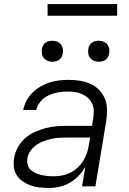

<svg xmlns="http://www.w3.org/2000/svg" viewBox="-20 -924 640 952"><path d="M223 8Q200 8 177 5.5Q154 3 133.5 -4Q113 -11 95 -23Q77 -35 64.5 -53Q52 -71 49 -93.5Q46 -116 50 -140Q54 -167 68 -192.5Q82 -218 103.5 -237.5Q125 -257 151.5 -269Q178 -281 205.5 -288.5Q233 -296 260 -298Q287 -300 314 -300H436L442 -335Q445 -354 445 -373Q445 -392 437.5 -408.5Q430 -425 417.5 -437Q405 -449 389 -456.5Q373 -464 355 -467Q337 -470 318 -470Q302 -470 286 -468.5Q270 -467 254.5 -463Q239 -459 223 -452Q207 -445 194.5 -434.5Q182 -424 172.5 -409.5Q163 -395 160 -379H95Q100 -403 112 -425.5Q124 -448 142 -465.5Q160 -483 182 -495.5Q204 -508 227.5 -515.5Q251 -523 274.5 -525.5Q298 -528 322 -528Q350 -528 377.5 -523.5Q405 -519 429 -508Q453 -497 471.5 -478Q490 -459 500 -434.5Q510 -410 510.5 -382Q511 -354 507 -326L453 0H387L403 -97Q390 -73 370 -52.5Q350 -32 326 -18Q302 -4 275.5 2Q249 8 223 8ZM247 -50Q267 -50 288 -54Q309 -58 329 -68Q349 -78 365.5 -93.5Q382 -109 393.5 -127.5Q405 -146 411.5 -166.5Q418 -187 421 -208L427 -242H314Q295 -242 275 -241Q255 -240 235.5 -235.5Q216 -231 196.5 -224Q177 -217 160 -205Q143 -193 131 -175.5Q119 -158 116 -138Q113 -122 117 -107.5Q121 -93 131.5 -82.5Q142 -72 156 -66Q170 -60 184.5 -56.5Q199 -53 215 -51.5Q231 -50 247 -50ZM470 -618Q457 -618 446 -622.5Q435 -627 427.5 -636Q420 -645 418 -657.5Q416 -670 418 -683Q419 -691 424 -699.5Q429 -708 436.5 -713Q444 -718 452.5 -720Q461 -722 469 -722Q482 -722 493.5 -717.5Q505 -713 512 -704Q519 -695 521.5 -682.5Q524 -670 521 -657Q520 -649 515 -640.5Q510 -632 503 -627Q496 -622 487 -620Q478 -618 470 -618ZM240 -618Q227 -618 216 -622.5Q205 -627 197.5 -636Q190 -645 188 -657.5Q186 -670 188 -683Q189 -691 194 -699.5Q199 -708 206.5 -713Q214 -718 222.5 -720Q231 -722 239 -722Q252 -722 263.5 -717.5Q275 -713 282 -704Q289 -695 291.5 -682.5Q294 -670 291 -657Q290 -649 285 -640.5Q280 -632 273 -627Q266 -622 257 -620Q248 -618 240 -618ZM216 -846V-904H561V-846Z"/></svg>

Font: Iosevka Aile Light
Style: Italic
Weight: 300
Italic angle: -9°
Designer: Belleve Invis
Foundry: Belleve Invis
Version: Version 31.1.0; ttfautohint (v1.8.4)